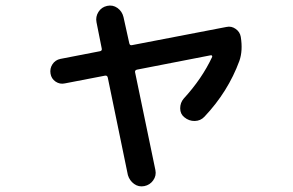

<svg xmlns="http://www.w3.org/2000/svg" viewBox="-20 -622 1040 681"><path d="M210 -326.2Q192.4 -322.3 177.2 -332.5Q162.1 -342.8 159.2 -360.8Q156.2 -378.9 166 -394Q175.8 -409.2 194.3 -413.1L335 -440.4Q342.8 -442.4 340.8 -450.2L322.3 -543Q318.4 -562.5 329.1 -579.6Q339.8 -596.7 359.9 -601.1Q379.9 -605.5 396.5 -593.8Q413.1 -582 418 -561.5L438.5 -468.8Q440.4 -460 448.2 -461.9L783.2 -526.4Q800.8 -530.3 815.9 -519.5Q831.1 -508.8 834 -491.2Q841.8 -442.4 829.1 -406.2Q789.1 -296.9 705.1 -208Q691.4 -193.4 670.9 -192.9Q650.4 -192.4 633.8 -206.1Q619.1 -217.8 619.1 -237.8Q619.1 -257.8 631.8 -272.5Q696.3 -342.8 732.4 -419.9Q733.4 -421.9 731.9 -424.3Q730.5 -426.8 726.6 -425.8L465.8 -375Q458 -373 459 -366.2L531.2 -18.6Q535.2 1 523.4 17.6Q511.7 34.2 491.7 38.1Q471.7 42 455.6 30.3Q439.5 18.6 433.6 -1L362.3 -346.7Q360.4 -355.5 351.6 -353.5Z"/></svg>

Font: Rounded Mgen+ 2m medium
Style: Regular
Weight: 500
Designer: [Source Han Sans]
Ryoko NISHIZUKA  (kana & ideographs); Paul D. Hunt (Latin, Greek & Cyrillic); Wenlong ZHANG  (bopomofo
Version: Version 1.059.20150602